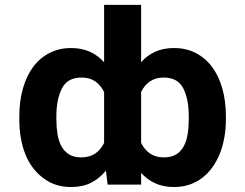

<svg xmlns="http://www.w3.org/2000/svg" viewBox="-20 -747 992 777"><path d="M58.2 -265.6V-275.6Q58.2 -338.1 72.8 -389.2Q87.4 -440.3 114.5 -476.6Q141.7 -512.8 180.6 -532.7Q219.5 -552.6 267.8 -552.6Q310.7 -552.6 343.8 -537.6Q376.8 -522.7 401.3 -495V-727.3H551.1V-495.4Q575.6 -523.1 608.5 -537.8Q641.3 -552.6 684.3 -552.6Q733 -552.6 771.8 -532.7Q810.7 -512.8 837.9 -476.6Q865.1 -440.3 879.6 -389.2Q894.2 -338.1 894.2 -275.6V-265.6Q894.2 -185.4 868.6 -122.9Q855.8 -92 837.5 -67.3Q819.2 -42.6 796 -25.4Q772.7 -8.2 744.7 0.9Q716.6 9.9 684.3 9.9Q641.3 9.9 608.5 -5.1Q575.6 -20.2 551.1 -47.2V0H415.5L408.7 -56.5Q383.2 -25.2 348.9 -7.6Q314.6 9.9 267.8 9.9Q202.4 9.9 156.2 -25.6Q107.6 -61.1 82.9 -122Q58.2 -182.9 58.2 -265.6ZM308.9 -110.1Q342.3 -110.1 365.1 -125.5Q387.8 -141 401.3 -168.7V-374.3Q387.8 -402.3 365.4 -417.8Q343 -433.2 309.7 -433.2Q253.2 -433.2 230.8 -389.6Q208.1 -345.5 208.1 -275.6V-265.6Q208.1 -233.3 212.5 -205.1Q217 -176.8 228.3 -155.7Q239.7 -134.6 259.2 -122.3Q278.8 -110.1 308.9 -110.1ZM551.1 -375V-168.7Q564.6 -141 587.4 -125.5Q610.1 -110.1 643.5 -110.1Q673.7 -110.1 693.2 -122.3Q712.7 -134.6 723.9 -155.7Q735.1 -176.8 739.5 -205.1Q744 -233.3 744 -265.6V-275.6Q744 -345.5 721.6 -389.6Q699.2 -433.2 642.8 -433.2Q610.4 -433.2 587.5 -418Q564.6 -402.7 551.1 -375Z"/></svg>

Font: Inter P
Style: Bold
Weight: 700
Designer: Rasmus Andersson
Foundry: rsms
Version: Version 3.018;git-588b23468